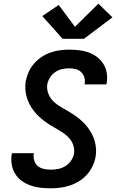

<svg xmlns="http://www.w3.org/2000/svg" viewBox="-20 -1012 640 1040"><path d="M255 8Q227 8 199.5 5Q172 2 146.5 -7Q121 -16 99.5 -31Q78 -46 63.5 -68.5Q49 -91 44 -118Q39 -145 43 -173Q44 -175 44 -177.5Q44 -180 45 -182H164Q164 -181 163.5 -180Q163 -179 163 -178Q160 -159 166 -141Q172 -123 185.5 -112Q199 -101 217.5 -97Q236 -93 255 -93Q275 -93 295.5 -97Q316 -101 334.5 -112.5Q353 -124 365 -142Q377 -160 381 -180Q384 -203 377.5 -223.5Q371 -244 358 -260Q345 -276 328 -288Q311 -300 293 -310.5Q275 -321 257 -331.5Q239 -342 222.5 -354.5Q206 -367 191 -381Q176 -395 163 -411.5Q150 -428 140.5 -446.5Q131 -465 125 -485Q119 -505 117.5 -527Q116 -549 119 -571Q124 -597 135 -621.5Q146 -646 163.5 -666.5Q181 -687 204 -702.5Q227 -718 252 -727Q277 -736 302.5 -739.5Q328 -743 354 -743Q381 -743 408 -740Q435 -737 460 -728Q485 -719 505.5 -703.5Q526 -688 539.5 -666.5Q553 -645 558 -618Q563 -591 558 -564Q558 -562 557.5 -559.5Q557 -557 556 -555H438Q438 -556 438 -557Q438 -558 439 -559Q442 -577 436.5 -594Q431 -611 418.5 -622.5Q406 -634 389 -638Q372 -642 354 -642Q335 -642 315.5 -637.5Q296 -633 279 -621.5Q262 -610 251 -592.5Q240 -575 236 -555Q233 -533 239.5 -512Q246 -491 258.5 -475Q271 -459 288 -447Q305 -435 323.5 -424.5Q342 -414 359.5 -403.5Q377 -393 394 -380.5Q411 -368 426 -354Q441 -340 453.5 -324Q466 -308 476 -289.5Q486 -271 492 -251Q498 -231 500 -209Q502 -187 498 -164Q494 -138 482 -113Q470 -88 451.5 -67Q433 -46 409 -31Q385 -16 359.5 -7.5Q334 1 307.5 4.5Q281 8 255 8ZM319 -802 209 -925 298 -985 386 -867 513 -992 589 -918 435 -802Z"/></svg>

Font: Zed Sans Extended
Style: Bold Italic
Weight: 700
Width: 7
Italic angle: -9°
Designer: Belleve Invis
Foundry: Belleve Invis
Version: Version 1.0.0; ttfautohint (v1.8.4)